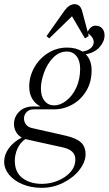

<svg xmlns="http://www.w3.org/2000/svg" viewBox="-50 -672 521 920"><path d="M361 -412Q389 -384 389 -335Q389 -279 363.5 -236.5Q338 -194 296.5 -171Q255 -148 209 -148H111Q90 -148 77.5 -135Q65 -122 65 -104Q65 -88 75 -75Q85 -62 105 -58L264 -22Q316 -10 338 10.5Q360 31 360 67Q360 104 331 141.5Q302 179 253.5 203.5Q205 228 150 228Q98 228 57 210.5Q16 193 -7 164.5Q-30 136 -30 103Q-30 70 -8.5 39.5Q13 9 54 -13Q36 -23 26.5 -40.5Q17 -58 17 -78Q17 -112 42 -137Q67 -162 111 -162H144Q118 -175 104 -199.5Q90 -224 90 -257Q90 -305 114 -348Q138 -391 179.5 -417.5Q221 -444 272 -444Q315 -444 345 -425Q369 -428 384 -440.5Q399 -453 399 -470Q399 -493 372 -512L375 -499L357 -488L295 -594L186 -488L173 -499L259 -621Q282 -652 307 -652Q334 -652 343 -621L370 -520Q385 -549 408 -549Q428 -549 439.5 -536Q451 -523 451 -503Q451 -473 427 -446Q403 -419 361 -412ZM334 -343Q334 -381 316.5 -403Q299 -425 271 -425Q233 -425 204.5 -395.5Q176 -366 161 -324Q146 -282 146 -248Q146 -210 163.5 -188.5Q181 -167 210 -167Q238 -167 267 -189Q296 -211 315 -251Q334 -291 334 -343ZM78 -4Q76 -4 72 -6Q47 11 34 39.5Q21 68 21 98Q21 154 58 181.5Q95 209 151 209Q190 209 227 194Q264 179 287.5 152.5Q311 126 311 92Q311 70 296.5 55.5Q282 41 250 34Z"/></svg>

Font: Arapey
Style: Italic
Weight: 400
Italic angle: -12°
Designer: Eduardo Rodriguez Tunni
Foundry: Eduardo Rodriguez Tunni
Version: Version 3.000